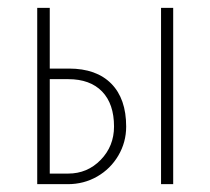

<svg xmlns="http://www.w3.org/2000/svg" viewBox="-20 -470 537 490"><path d="M75 -450H107V-295H156Q226 -295 264 -256.5Q302 -218 302 -147Q302 -107 282 -73Q262 -39 228 -19.5Q194 0 153 0H75ZM391 -450H422V0H391ZM154 -27Q203 -27 237 -62Q271 -97 271 -147Q271 -205 240.5 -236.5Q210 -268 154 -268H107V-27Z"/></svg>

Font: Poiret One
Style: Regular
Weight: 400
Designer: Denis Masharov (denis.masharov@gmail.com), Cyreal (Charset Expansion)
Foundry: Denis Masharov
Version: Version 1.101